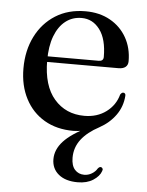

<svg xmlns="http://www.w3.org/2000/svg" viewBox="-50 -510 587 765"><g transform="rotate(5 243.0 -127.0)"><path d="M96.5 -253.5V-276H330.5Q349.5 -276 349.5 -293Q349.5 -364 321.2 -402Q293 -440 248.5 -440Q211.5 -440 184 -418.5Q156.5 -397 141.2 -356.8Q126 -316.5 126 -259.5Q126 -158.5 172 -105.5Q218 -52.5 292.5 -52.5Q343.5 -52.5 379.8 -79.5Q416 -106.5 427.5 -149.5Q433.5 -158.5 439.5 -158Q443.5 -158 446.2 -155Q449 -152 448.5 -146.5Q445.5 -103 421 -68.8Q396.5 -34.5 356.5 -12.5Q309.5 12.5 285 44.5Q260.5 76.5 260.5 117.5Q260.5 149.5 275 165.5Q289.5 181.5 312.5 181.5Q328.5 181.5 342.5 173.2Q356.5 165 364.5 151.5Q368 147.5 371 146Q374 144.5 377.5 145.5Q381 146.5 383.2 150.5Q385.5 154.5 382.5 161Q375.5 181.5 350.8 197.5Q326 213.5 289 213.5Q240.5 213.5 212.8 190.8Q185 168 185 130Q185 91.5 215.5 58.2Q246 25 311.5 -7L300.5 5Q284.5 8.5 273.2 9.8Q262 11 254 11Q187.5 11 138.2 -17.8Q89 -46.5 61.8 -98.8Q34.5 -151 34.5 -220Q34.5 -291.5 62.5 -347.5Q90.5 -403.5 141.5 -435.8Q192.5 -468 261.5 -468Q318 -468 360.2 -444.2Q402.5 -420.5 426 -379Q449.5 -337.5 449.5 -284.5Q449.5 -269.5 439.8 -261.5Q430 -253.5 411.5 -253.5Z"/></g></svg>

Font: Fraunces 60pt
Style: Regular
Weight: 400
Version: Version 1.000;[b76b70a41]